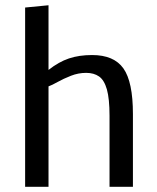

<svg xmlns="http://www.w3.org/2000/svg" viewBox="-20 -722 606 742"><path d="M77.1 0V-692.9L167.5 -701.7V-451.7Q207 -482.9 246.3 -496.1Q285.6 -509.3 335.9 -509.3Q420.4 -509.3 457 -457.5Q493.7 -405.8 493.7 -281.2V0H403.3V-274.4Q403.3 -340.3 393.1 -376.5Q382.8 -412.6 362.8 -426.5Q342.8 -440.4 313 -440.4Q282.7 -440.4 254.2 -429.2Q225.6 -418 202.9 -405.3Q180.2 -392.6 167.5 -388.2V0Z"/></svg>

Font: Mako
Style: Regular
Weight: 400
Designer: vernon adams
Foundry: vernon adams
Version: Version 1.100; ttfautohint (v1.8.4.7-5d5b);gftools[0.9.33]